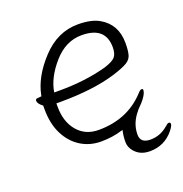

<svg xmlns="http://www.w3.org/2000/svg" viewBox="-112 -581 767 803"><g transform="rotate(-20 271.5 -180.0)"><path d="M155 -247Q268 -247 363 -273Q401 -285 412.5 -299Q424 -313 424 -341Q424 -433 318 -433Q247 -433 193 -371.5Q139 -310 129 -247ZM483 -130Q483 -105 434 -58V-57Q396 -14 396 38Q396 76 440.5 76Q485 76 519 46H520Q529 36 536 36Q543 36 543 44Q543 52 528 71Q487 121 422 121Q384 121 361 99Q338 77 338 49.5Q338 22 344 -2L336 0Q294 13 244 13Q194 13 154 -12Q114 -37 90.5 -83.5Q67 -130 67 -195V-211L65 -213Q46 -227 46 -241Q46 -249 60 -249H61L70 -250H73L74 -254Q89 -332 158.5 -406.5Q228 -481 319 -481Q380 -481 415 -460Q480 -422 480 -340Q480 -307 475 -288Q470 -269 451 -257.5Q432 -246 388 -232Q288 -201 140 -201H122V-186Q122 -119 157 -77.5Q192 -36 251 -36Q379 -36 459 -122Q470 -135 476.5 -135Q483 -135 483 -130ZM470 -99Z"/></g></svg>

Font: ToneOZ-Pinyin-WenKai-Light
Style: Light
Weight: 300
Designer: Fontworks Inc.
Foundry: ToneOZ
Version: Version 0.240331